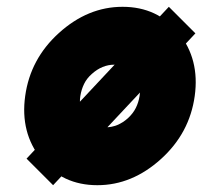

<svg xmlns="http://www.w3.org/2000/svg" viewBox="-20 -532 595 564"><path d="M316 -342Q352 -342 374 -315Q396 -288 390 -250Q387 -231 379 -215Q371 -199 356 -185Q326 -158 290 -158Q255 -158 232 -185Q210 -212 216 -250Q219 -269 227 -285.5Q235 -302 250 -315Q280 -342 316 -342ZM340 -512Q238 -512 153 -435Q69 -359 54 -250Q39 -142 101 -65Q163 12 266 12Q368 12 453 -65Q537 -141 552 -250Q567 -358 505 -435Q443 -512 340 -512ZM476 -512 58 -66 136 12 554 -434Z"/></svg>

Font: Unageo
Style: Black-Italic
Weight: 900
Designer: Richard Sepsi
Foundry: Richard Sepsi
Version: Version 2.000